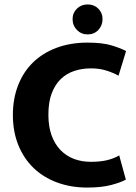

<svg xmlns="http://www.w3.org/2000/svg" viewBox="-20 -834 614 865"><path d="M389 -105Q434 -105 465 -113Q496 -121 517 -134L547 -25Q527 -13 482.5 -1Q438 11 373 11Q299 11 237 -12Q175 -35 131 -77.5Q87 -120 62.5 -180.5Q38 -241 38 -316Q38 -389 61.5 -449.5Q85 -510 128.5 -552.5Q172 -595 234.5 -618.5Q297 -642 375 -642Q441 -642 482.5 -629.5Q524 -617 548 -604L514 -493Q491 -506 459.5 -516Q428 -526 390 -526Q350 -526 315 -514.5Q280 -503 254 -478Q228 -453 213 -413.5Q198 -374 198 -317Q198 -264 212.5 -224Q227 -184 253 -157.5Q279 -131 313.5 -118Q348 -105 389 -105ZM307 -748Q307 -776 326.5 -795Q346 -814 375 -814Q404 -814 423 -795Q442 -776 442 -748Q442 -719 423 -699Q404 -679 375 -679Q346 -679 326.5 -699Q307 -719 307 -748Z"/></svg>

Font: Mukta ExtraBold
Style: Regular
Weight: 800
Designer: Girish Dalvi and Yashodeep Gholap
Foundry: Ek Type
Version: Version 2.538;PS 1.002;hotconv 16.6.51;makeotf.lib2.5.65220;